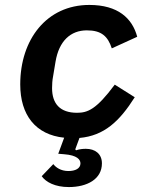

<svg xmlns="http://www.w3.org/2000/svg" viewBox="-20 -548 640 778"><path d="M342 -528C169 -528 62 -388 62 -206C62 -82 124 -2 240 10L216 75L240 77C293 81 306 99 306 114C306 135 285 145 257 145C226 145 206 130 196 117L149 166C166 190 203 210 259 210C333 210 393 178 393 114C393 75 365 55 328 55C317 55 303 56 288 61L285 57L302 11C402 2 464 -56 526 -154L445 -205C370 -104 335 -91 292 -91C223 -91 191 -128 191 -191C191 -206 192 -223 195 -238L205 -298C219 -382 266 -425 332 -425C391 -425 417 -401 433 -352L536 -399C516 -474 458 -528 342 -528Z"/></svg>

Font: IBM Plex Mono SmBld
Style: Italic
Weight: 600
Italic angle: -9.5°
Monospace: yes
Designer: Mike Abbink, Paul van der Laan, Pieter van Rosmalen
Foundry: Bold Monday
Version: Version 2.004